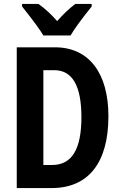

<svg xmlns="http://www.w3.org/2000/svg" viewBox="-20 -954 606 974"><path d="M200 -774H338C355 -804 391 -854 445 -921V-934H362C330 -910 300 -881 270 -847C239 -882 208 -911 175 -934H92V-921C147 -852 184 -802 200 -774ZM65 0H242C428 0 530 -128 530 -364C530 -585 430 -714 259 -714H65ZM200 -117V-598H255C347 -598 393 -519 393 -360C393 -197 345 -117 244 -117Z"/></svg>

Font: Kathrein 77 Bold Condensed
Style: Regular
Weight: 700
Width: 3
Designer: Lazydogs Typefoundry, based on Open Sans by Ascender Corporation
Foundry: Lazydogs Typefoundry
Version: Version 1.003;PS 001.003;hotconv 1.0.88;makeotf.lib2.5.64775